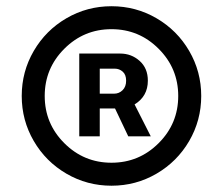

<svg xmlns="http://www.w3.org/2000/svg" viewBox="-20 -757 706 608"><path d="M475.6 -207Q410.2 -168.9 333 -168.9Q255.9 -168.9 190.4 -207Q125 -245.1 86.9 -310.5Q48.8 -376 48.8 -453.1Q48.8 -530.3 86.9 -595.7Q125 -661.1 190.4 -699.2Q255.9 -737.3 333 -737.3Q410.2 -737.3 475.6 -699.2Q541 -661.1 579.1 -595.7Q617.2 -530.3 617.2 -453.1Q617.2 -376 579.1 -310.5Q541 -245.1 475.6 -207ZM183.6 -303.7Q245.6 -241.7 333 -241.7Q420.4 -241.7 482.4 -303.7Q544.4 -365.7 544.4 -453.1Q544.4 -540.5 482.4 -602.5Q420.4 -664.6 333 -664.6Q245.6 -664.6 183.6 -602.5Q121.6 -540.5 121.6 -453.1Q121.6 -365.7 183.6 -303.7ZM231 -325.2V-587.4H360.8Q396 -587.4 422.1 -564.2Q448.2 -541 448.2 -501.5Q448.2 -452.1 406.2 -426.3L457.5 -325.2H386.2L344.2 -413.6H295.9V-325.2ZM295.9 -460.4H341.8Q356.9 -460.4 368.2 -471.4Q379.4 -482.4 379.4 -501.5Q379.4 -520.5 368.7 -530Q357.9 -539.6 343.3 -539.6H295.9Z"/></svg>

Font: Interop SemBd
Style: Regular
Weight: 600
Designer: Rasmus Andersson, Google, Jang Haemin
Foundry: jhaemin
Version: Version 1.007